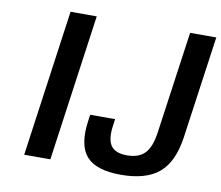

<svg xmlns="http://www.w3.org/2000/svg" viewBox="-78 -794 1041 903"><g transform="rotate(10 442.0 -343.0)"><path d="M188 -700H313L215 0H90ZM359 -210 363 -239H482L478 -210Q468 -142 489 -111.5Q510 -81 566 -81Q622 -81 651 -111Q680 -141 690 -210L759 -700H884L815 -210Q798 -92 736 -39Q674 14 553 14Q435 14 388.5 -39Q342 -92 359 -210Z"/></g></svg>

Font: Fivo Sans Modern Med
Style: Italic
Weight: 450
Designer: Alexander Slobzheninov
Foundry: Alexander Slobzheninov
Version: 1.0